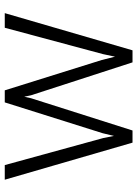

<svg xmlns="http://www.w3.org/2000/svg" viewBox="93 -661 568 794"><g transform="rotate(-90 377.0 -264.0)"><path d="M223.1 -123.5 350.6 -528.3H400.4L525.9 -127L539.6 -72.3L550.3 -122.6L659.2 -528.3H719.7L565.9 0H516.1L379.9 -419.9L374 -447.8L367.7 -419.4L234.4 0H184.1L30.8 -528.3H91.3L203.1 -121.1L211.9 -76.7Z"/></g></svg>

Font: Vazirmatn RD FD ExtraLight
Style: Regular
Weight: 200
Designer: Saber Rastikerdar
Foundry: Saber Rastikerdar
Version: Version 33.003